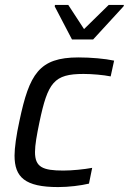

<svg xmlns="http://www.w3.org/2000/svg" viewBox="-20 -751 523 779"><path d="M202 -725 272 -591H358L481 -725L483 -731H421L321 -633L257 -731H203ZM216 8C259 8 307 2 341 -6L354 -70C322 -64 273 -59 237 -59C153 -59 122 -73 122 -134C122 -163 129 -202 140 -255C174 -417 199 -451 319 -451C353 -451 400 -447 429 -441L443 -505C406 -513 349 -518 298 -518C138 -518 99 -450 59 -261C46 -202 39 -150 39 -120C39 -32 81 8 216 8Z"/></svg>

Font: Saira UNSAM
Style: Italic
Weight: 400
Italic angle: -12°
Designer: Hector Gatti with collaboration of the Omnibus-Type team
Foundry: Omnibus-Type
Version: Version 0.072;PS 000.072;hotconv 1.0.88;makeotf.lib2.5.64775